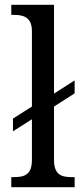

<svg xmlns="http://www.w3.org/2000/svg" viewBox="-20 -780 341 800"><path d="M27 0H291V-42H279C237 -42 205 -51 205 -114V-336L291 -391V-445L205 -390V-760H27V-718H38C77 -718 113 -709 113 -650V-336L34 -286V-233L113 -283V-114C113 -51 81 -42 38 -42H27Z"/></svg>

Font: Noto Serif Ethiopic SemiCondensed
Style: Regular
Weight: 400
Width: 4
Designer: Monotype Design Team
Foundry: Monotype Imaging Inc.
Version: Version 2.102